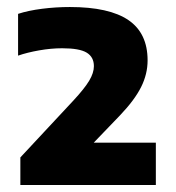

<svg xmlns="http://www.w3.org/2000/svg" viewBox="-20 -459 500 547"><path d="M424 -52.5V68H38V-10.5L189.5 -173Q221 -207 234.2 -229.2Q247.5 -251.5 247.5 -270.5Q247.5 -296.5 227 -309Q206.5 -321.5 157 -321.5Q125.5 -321.5 91.5 -315.5Q57.5 -309.5 31.5 -300.5V-419.5Q60.5 -429 99.8 -434Q139 -439 179 -439Q291 -439 345.8 -401.8Q400.5 -364.5 400.5 -287Q400.5 -248 382 -211Q363.5 -174 322 -130.5L247 -52.5Z"/></svg>

Font: Encode Sans Semi Expanded ExBd
Style: Regular
Weight: 800
Width: 6
Designer: Multiple Designers
Foundry: Impallari Type
Version: Version 2.000